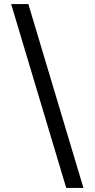

<svg xmlns="http://www.w3.org/2000/svg" viewBox="-20 -783 470 948"><path d="M120 -763 392 145H307L35 -763Z"/></svg>

Font: Roboto Serif 20pt Medium
Style: Italic
Weight: 500
Italic angle: -10°
Version: Version 1.008